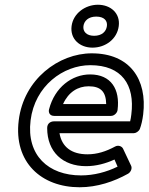

<svg xmlns="http://www.w3.org/2000/svg" viewBox="-20 -753 628 810"><path d="M109 -245C127 -391 247 -478 361 -478C493 -478 550 -396 534 -270C533 -260 531 -249 529 -241H207C197 -241 179 -235 179 -213C179 -112 245 -52 343 -52C385 -52 426 -63 463 -80L476 -50C429 -27 376 -13 322 -13C184 -13 91 -98 109 -245ZM59 -245C37 -68 155 37 316 37C390 37 461 13 520 -20C531 -26 539 -42 533 -54L499 -126C494 -136 479 -142 466 -135C427 -114 390 -102 349 -102C282 -102 241 -133 231 -191H544C553 -191 565 -198 570 -209C576 -225 581 -246 584 -270C602 -418 528 -528 367 -528C228 -528 80 -419 59 -245ZM209 -264H448C463 -264 475 -278 476 -289C487 -376 449 -439 360 -439C284 -439 211 -385 187 -292C184 -282 187 -264 209 -264ZM246 -314C269 -365 309 -389 354 -389C406 -389 427 -365 428 -314ZM377 -602C345 -602 329 -620 332 -643C335 -665 353 -683 386 -683C420 -683 434 -665 431 -643C428 -620 410 -602 377 -602ZM370 -552C425 -552 474 -588 481 -643C488 -697 447 -733 393 -733C340 -733 289 -697 282 -643C275 -588 317 -552 370 -552Z"/></svg>

Font: Falling Sky
Style: ExtOuObl
Weight: 400
Designer: Paul D. Hunt
Foundry: Adobe Systems Incorporated
Version: Version 1.02